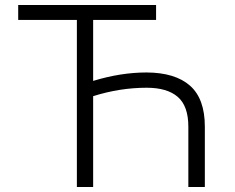

<svg xmlns="http://www.w3.org/2000/svg" viewBox="-20 -747 939 767"><path d="M603.5 -727.1V-667.5H352.1V-423.8Q462.4 -457.5 565.4 -457.5Q679.7 -457 739 -404.8Q798.3 -352.5 798.3 -241.2V0H732.4V-241.2Q732.4 -323.2 690.2 -359.9Q647.9 -396.5 565.9 -396.5Q458.5 -396.5 352.1 -362.8V0H287.1V-667.5H52.7V-727.1Z"/></svg>

Font: Interop Light
Style: Regular
Weight: 300
Designer: Rasmus Andersson, Google, Jang Haemin
Foundry: jhaemin
Version: Version 1.007